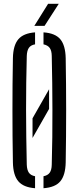

<svg xmlns="http://www.w3.org/2000/svg" viewBox="-20 -975 410 1001"><path d="M149.6 -255.7V-358.2L235.9 -509.7V-407.2ZM162.8 6.3Q102.4 1.8 75.5 -29.9Q48.6 -61.6 47.3 -127.8Q45.9 -197.9 45.4 -265.4Q44.9 -332.9 44.9 -399.9Q44.9 -466.9 45.4 -534.4Q45.9 -601.9 47.3 -672Q48.6 -738.5 75.5 -770.2Q102.4 -801.8 162.8 -806.3V-743.8Q140.6 -740 130.6 -725.6Q120.6 -711.2 119.6 -683.3Q117.6 -613.6 116.8 -543.3Q115.9 -472.9 115.9 -402.1Q115.9 -331.2 117 -259.9Q118 -188.6 119.6 -116.5Q120.6 -88.9 130.6 -74.6Q140.6 -60.4 162.8 -56.2ZM206.8 6.3V-56.2Q229 -60.4 239.1 -74.6Q249.3 -88.9 249.8 -116.5Q251.9 -188.6 252.7 -259.9Q253.5 -331.2 253.3 -402.1Q253.1 -472.9 252.3 -543.3Q251.5 -613.6 249.8 -683.3Q249.3 -711.2 239.1 -725.2Q228.9 -739.2 206.8 -743.8V-806.3Q267.9 -802.1 294.4 -770.4Q321 -738.7 322.5 -672Q323.7 -601.7 324.3 -534Q324.9 -466.3 324.9 -399.6Q324.9 -332.8 324.3 -265.3Q323.7 -197.9 322.5 -127.8Q321 -61.4 294.4 -29.7Q267.9 2 206.8 6.3ZM158.9 -840 230.8 -955.2H286.4L212.2 -840Z"/></svg>

Font: Big Shoulders Stencil Display SC Thin
Style: Regular
Weight: 100
Designer: Patric King
Foundry: XO Type Co
Version: Version 2.001